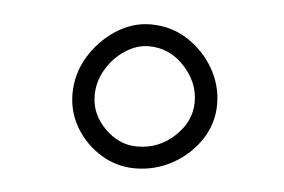

<svg xmlns="http://www.w3.org/2000/svg" viewBox="-31 -844 468 316"><g transform="rotate(5 202.5 -686.0)"><path d="M327.1 -683.1Q327.1 -651.4 309.6 -624.8Q292 -598.1 263.4 -582.3Q234.9 -566.4 201.2 -566.4Q171.4 -566.4 145.5 -582Q119.6 -597.7 104 -623.5Q88.4 -649.4 88.4 -679.7Q88.4 -712.4 105.2 -740.7Q122.1 -769 149.4 -786.9Q176.8 -804.7 207 -804.7Q240.7 -804.7 267.8 -787.4Q294.9 -770 311 -742.2Q327.1 -714.4 327.1 -683.1ZM290 -683.6Q290 -716.3 265.6 -742.4Q241.2 -768.6 207 -768.6Q187 -768.6 168 -756.1Q148.9 -743.7 137 -723.4Q125 -703.1 125 -680.2Q125 -649.4 148.4 -626Q171.9 -602.5 201.7 -602.5Q237.8 -602.5 263.9 -627.2Q290 -651.9 290 -683.6Z"/></g></svg>

Font: Mikhak-DS1-FD Light
Style: Regular
Weight: 300
Designer: Amin Abedi
Version: Version 3.2